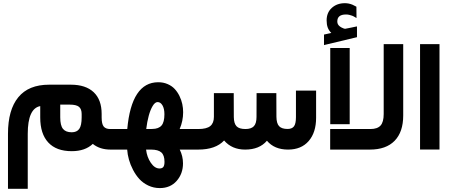

<svg xmlns="http://www.w3.org/2000/svg" viewBox="-20 -924 2785 1186"><path d="M679.7 0H662.6Q596.7 0 553.2 -35.2Q505.9 9.8 422.9 9.8Q328.1 9.8 278.3 -43.7Q228.5 -97.2 228.5 -198.2V-268.6Q151.4 -253.9 151.4 -97.2V222.7V242.2H131.8H48.8H29.3V222.7V-97.7Q29.3 -245.6 93 -323.2Q156.7 -400.9 283.2 -400.9H417.5Q509.3 -400.9 558.6 -354.5Q607.9 -308.1 607.9 -220.2V-198.7Q607.9 -158.2 620.4 -142.6Q632.8 -127 660.6 -127H679.7Q685.1 -127 688.5 -106.4Q691.9 -85.9 691.9 -66.9V-61.5Q691.9 -41.5 688.7 -20.8Q685.5 0 679.7 0ZM410.2 -277.8H352.1V-199.2Q352.1 -148.9 369.1 -127.9Q386.2 -106.9 422.9 -106.9Q454.6 -106.9 469.5 -127.7Q484.4 -148.4 484.4 -199.2V-219.7Q484.4 -250.5 467.8 -264.2Q451.2 -277.8 410.2 -277.8Z M1164.1 0H1090.3Q1110.4 41 1110.4 85Q1110.4 148.9 1071.3 193.4Q1032.2 237.8 967.3 237.8Q929.2 237.8 896.2 222.2Q863.3 206.5 840.8 181.9Q818.4 157.2 801.8 125.2Q785.2 93.3 776.4 61.8Q767.6 30.3 765.6 0H674.8Q668.9 0 665.8 -20.8Q662.6 -41.5 662.6 -61.5V-66.9Q662.6 -85.9 666 -106.4Q669.4 -127 674.8 -127H766.1Q792.5 -416 957.5 -416Q989.3 -416 1015.6 -404.5Q1042 -393.1 1059.3 -374.3Q1076.7 -355.5 1088.6 -331.1Q1100.6 -306.6 1106 -281.2Q1111.3 -255.9 1111.3 -231Q1111.3 -176.8 1089.8 -127H1164.1Q1169.4 -127 1172.9 -106.4Q1176.3 -85.9 1176.3 -66.9V-61.5Q1176.3 -41.5 1173.1 -20.8Q1169.9 0 1164.1 0ZM996.1 75.7Q996.1 35.2 976.6 17.6Q957 0 912.6 0H882.3Q887.7 46.4 911.6 81.5Q935.5 116.7 965.3 116.7Q981.4 116.7 988.8 107.4Q996.1 98.1 996.1 75.7ZM995.6 -218.3Q995.6 -252.9 983.6 -273.2Q971.7 -293.5 953.6 -293.5Q937.5 -293.5 923.1 -269.5Q908.7 -245.6 898.7 -208.7Q888.7 -171.9 883.3 -127L920.4 -127.4Q960 -127.9 977.8 -148.7Q995.6 -169.4 995.6 -218.3Z M1158.7 -127H1205.1Q1256.3 -127 1278.8 -145.3Q1301.3 -163.6 1301.3 -202.1V-329.1V-348.6H1320.8H1404.3H1423.8V-329.1L1424.3 -201.2Q1424.8 -161.1 1441.2 -144Q1457.5 -127 1496.1 -127Q1531.7 -127 1548.1 -144.3Q1564.5 -161.6 1564.5 -201.7L1564.9 -329.1V-348.6H1584.5H1667.5H1687V-329.1L1687.5 -202.6Q1688 -161.6 1704.1 -144.5Q1720.2 -127.4 1756.3 -127.4Q1783.7 -127.4 1795.9 -143.6Q1808.1 -159.7 1808.1 -200.7V-344.7V-364.3H1827.6H1913.1H1932.6V-344.7V-196.8Q1932.6 -105.5 1886.7 -52.7Q1840.8 0 1759.3 0Q1674.8 0 1628.9 -54.7Q1582.5 0 1494.1 0Q1412.6 0 1364.3 -56.2Q1312 0 1204.6 0H1158.7Q1152.8 0 1149.7 -20.8Q1146.5 -41.5 1146.5 -61.5V-66.9Q1146.5 -85.9 1149.9 -106.4Q1153.3 -127 1158.7 -127Z M2026.4 -720.7Q2011.2 -735.4 2004.4 -753.9Q1997.6 -772.5 1997.6 -797.9Q1997.6 -846.2 2029.5 -875.2Q2061.5 -904.3 2110.4 -904.3Q2122.6 -904.3 2134.5 -901.9Q2146.5 -899.4 2157.5 -894.8Q2168.5 -890.1 2179.2 -883.8L2181.6 -882.3V-879.4L2182.1 -821.3V-812.5L2174.8 -816.9Q2165 -823.2 2155.5 -826.9Q2146 -830.6 2136.5 -832.5Q2127 -834.5 2117.2 -834.5Q2063.5 -834.5 2063.5 -791.5Q2063.5 -781.7 2067.4 -774.2Q2071.3 -766.6 2080.1 -760Q2088.9 -753.4 2103.5 -748Q2108.4 -746.1 2111.3 -746.1Q2112.3 -746.1 2114.3 -746.6Q2126.5 -749 2148.9 -753.4Q2171.4 -757.8 2179.2 -759.8L2185.1 -760.7V-754.9V-698.2V-694.3L2181.2 -693.4L1987.3 -647L1981.4 -645.5V-651.4V-706.5V-710.4L1985.4 -711.4ZM2039.6 -627.4H2120.6H2140.1V-607.9V-176.3V-156.7H2120.6H2039.6H2020V-176.3V-607.9V-627.4ZM2470.7 -210.9Q2470.7 -108.9 2417.7 -54.4Q2364.7 0 2264.6 0H2039.1H2019.5V-19.5V-107.4V-127H2039.1H2268.1Q2311 -127 2330.6 -148.4Q2350.1 -169.9 2350.1 -219.7V-631.8V-651.4H2369.6H2451.2H2470.7V-631.8Z M2594.2 -651.4H2675.3H2694.8V-631.8V-20V-0.5H2675.3H2594.2H2574.7V-20V-631.8V-651.4Z"/></svg>

Font: Shabnam FD-WOL
Style: Bold-FD-WOL
Weight: 700
Foundry: DejaVu fonts team - Redesigned by Saber Rastikerdar - Based on Vazir font
Version: Version 5.0.0